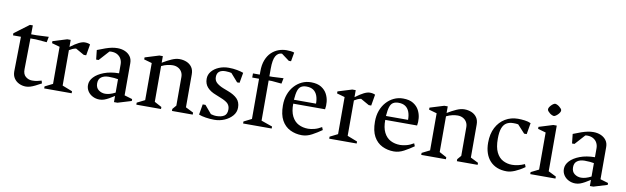

<svg xmlns="http://www.w3.org/2000/svg" viewBox="-44 -1192 5517 1693"><g transform="rotate(10 2714.5 -345.5)"><path d="M207 12Q175 12 146.5 -1.5Q118 -15 101 -40.5Q84 -66 84 -102L89 -413H18V-432L149 -530H175L174 -450H223L331 -455L321 -405L223 -413H174L170 -137Q169 -92 194.5 -71Q220 -50 252 -50Q278 -50 295 -53.5Q312 -57 336 -64L343 -40Q314 -24 290 -12Q266 0 245.5 6Q225 12 207 12Z M370 0V-18L440 -53V-385L369 -405V-423L495 -462H526V-399Q570 -432 600.5 -447Q631 -462 653 -462Q682 -462 701 -452L684 -352H662L586 -395Q569 -392 553.5 -385Q538 -378 526 -370V-53L616 -18V0Z M866 12Q834 12 806 -2Q778 -16 761.5 -41Q745 -66 745 -97Q745 -136 776 -169Q807 -202 863.5 -223.5Q920 -245 997 -246V-326Q997 -351 986.5 -372.5Q976 -394 953.5 -408Q931 -422 897 -422Q894 -422 888.5 -421.5Q883 -421 880 -420L799 -330H777L768 -414Q810 -431 840.5 -441.5Q871 -452 896 -457Q921 -462 946 -462Q983 -462 1013 -449Q1043 -436 1061 -411.5Q1079 -387 1079 -351V-63L1150 -42V-25L1028 12H997V-43Q972 -27 950 -14.5Q928 -2 908 5Q888 12 866 12ZM907 -47Q926 -47 948 -53Q970 -59 997 -73V-193Q984 -196 961.5 -198Q939 -200 913 -200Q873 -200 847.5 -182Q822 -164 822 -126Q822 -86 848 -66.5Q874 -47 907 -47Z M1195 0V-18L1265 -53V-385L1194 -405V-423L1320 -462H1351V-403Q1394 -429 1431.5 -445.5Q1469 -462 1500 -462Q1536 -462 1565.5 -449.5Q1595 -437 1612.5 -412Q1630 -387 1630 -348V-53L1700 -18V0H1514V-18L1544 -53V-309Q1544 -336 1532 -356Q1520 -376 1499 -387Q1478 -398 1452 -398Q1429 -398 1403 -392Q1377 -386 1351 -373V-53L1416 -18V0Z M1894 12Q1857 12 1818 6Q1779 0 1755 -10L1771 -104H1796L1857 -32Q1864 -30 1878 -27Q1892 -24 1906 -24Q1951 -24 1976.5 -40.5Q2002 -57 2002 -99Q2002 -129 1984.5 -149Q1967 -169 1916 -189L1872 -207Q1821 -226 1793.5 -256.5Q1766 -287 1766 -333Q1766 -370 1790 -399Q1814 -428 1854 -445Q1894 -462 1942 -462Q1982 -462 2018 -455Q2054 -448 2074 -440L2058 -348H2036L1972 -421Q1963 -423 1950.5 -425Q1938 -427 1920 -427Q1843 -427 1843 -362Q1843 -329 1867 -309Q1891 -289 1927 -275L1971 -258Q2025 -238 2054 -208.5Q2083 -179 2083 -130Q2083 -88 2055 -56Q2027 -24 1984.5 -6Q1942 12 1894 12Z M2151 0V-18L2221 -53V-413H2160V-450H2221V-480Q2221 -538 2237.5 -580.5Q2254 -623 2282 -650Q2310 -677 2345 -690Q2380 -703 2418 -703Q2435 -703 2453.5 -701Q2472 -699 2486 -694L2472 -614H2452L2382 -666Q2347 -666 2327 -632.5Q2307 -599 2307 -517V-450H2335L2433 -455L2423 -405L2335 -413H2307V-53L2407 -18V0Z M2678 12Q2621 12 2573 -11.5Q2525 -35 2497 -85.5Q2469 -136 2469 -219Q2469 -273 2485 -317Q2501 -361 2530 -393.5Q2559 -426 2597 -444Q2635 -462 2679 -462Q2736 -462 2771 -440Q2806 -418 2823 -385Q2840 -352 2843.5 -315.5Q2847 -279 2841 -249H2556Q2555 -180 2577 -136.5Q2599 -93 2637 -73.5Q2675 -54 2723 -54Q2747 -54 2778.5 -62Q2810 -70 2843 -90L2853 -65Q2812 -36 2767.5 -12Q2723 12 2678 12ZM2556 -284H2754Q2754 -327 2742 -357Q2730 -387 2706.5 -402.5Q2683 -418 2646 -418Q2617 -418 2598 -406.5Q2579 -395 2569.5 -366.5Q2560 -338 2556 -284Z M2922 0V-18L2992 -53V-385L2921 -405V-423L3047 -462H3078V-399Q3122 -432 3152.5 -447Q3183 -462 3205 -462Q3234 -462 3253 -452L3236 -352H3214L3138 -395Q3121 -392 3105.5 -385Q3090 -378 3078 -370V-53L3168 -18V0Z M3502 12Q3445 12 3397 -11.5Q3349 -35 3321 -85.5Q3293 -136 3293 -219Q3293 -273 3309 -317Q3325 -361 3354 -393.5Q3383 -426 3421 -444Q3459 -462 3503 -462Q3560 -462 3595 -440Q3630 -418 3647 -385Q3664 -352 3667.5 -315.5Q3671 -279 3665 -249H3380Q3379 -180 3401 -136.5Q3423 -93 3461 -73.5Q3499 -54 3547 -54Q3571 -54 3602.5 -62Q3634 -70 3667 -90L3677 -65Q3636 -36 3591.5 -12Q3547 12 3502 12ZM3380 -284H3578Q3578 -327 3566 -357Q3554 -387 3530.5 -402.5Q3507 -418 3470 -418Q3441 -418 3422 -406.5Q3403 -395 3393.5 -366.5Q3384 -338 3380 -284Z M3746 0V-18L3816 -53V-385L3745 -405V-423L3871 -462H3902V-403Q3945 -429 3982.5 -445.5Q4020 -462 4051 -462Q4087 -462 4116.5 -449.5Q4146 -437 4163.5 -412Q4181 -387 4181 -348V-53L4251 -18V0H4065V-18L4095 -53V-309Q4095 -336 4083 -356Q4071 -376 4050 -387Q4029 -398 4003 -398Q3980 -398 3954 -392Q3928 -386 3902 -373V-53L3967 -18V0Z M4512 12Q4464 12 4426.5 -3Q4389 -18 4362.5 -46.5Q4336 -75 4322 -116Q4308 -157 4308 -209Q4308 -288 4337.5 -344.5Q4367 -401 4418 -431.5Q4469 -462 4532 -462Q4560 -462 4592 -458Q4624 -454 4647 -443L4630 -342H4607L4541 -414Q4535 -416 4520 -416.5Q4505 -417 4498 -417Q4462 -417 4437 -402Q4412 -387 4399 -352.5Q4386 -318 4386 -258Q4386 -182 4408 -137Q4430 -92 4467.5 -72.5Q4505 -53 4549 -53Q4575 -53 4603.5 -59.5Q4632 -66 4661 -79L4671 -54Q4647 -37 4625.5 -25Q4604 -13 4585 -5Q4566 3 4547.5 7.5Q4529 12 4512 12Z M4722 0V-18L4792 -53V-385L4721 -405V-423L4847 -462H4878V-53L4948 -18V0ZM4838 -541Q4831 -541 4820.5 -545.5Q4810 -550 4800.5 -557.5Q4791 -565 4784 -573.5Q4777 -582 4777 -590Q4777 -599 4782.5 -608.5Q4788 -618 4797 -627.5Q4806 -637 4815.5 -643Q4825 -649 4832 -649Q4838 -649 4848.5 -644.5Q4859 -640 4869 -632Q4879 -624 4886 -616Q4893 -608 4893 -599Q4893 -591 4887 -581Q4881 -571 4872 -562Q4863 -553 4853.5 -547Q4844 -541 4838 -541Z M5127 12Q5095 12 5067 -2Q5039 -16 5022.5 -41Q5006 -66 5006 -97Q5006 -136 5037 -169Q5068 -202 5124.5 -223.5Q5181 -245 5258 -246V-326Q5258 -351 5247.5 -372.5Q5237 -394 5214.5 -408Q5192 -422 5158 -422Q5155 -422 5149.5 -421.5Q5144 -421 5141 -420L5060 -330H5038L5029 -414Q5071 -431 5101.5 -441.5Q5132 -452 5157 -457Q5182 -462 5207 -462Q5244 -462 5274 -449Q5304 -436 5322 -411.5Q5340 -387 5340 -351V-63L5411 -42V-25L5289 12H5258V-43Q5233 -27 5211 -14.5Q5189 -2 5169 5Q5149 12 5127 12ZM5168 -47Q5187 -47 5209 -53Q5231 -59 5258 -73V-193Q5245 -196 5222.5 -198Q5200 -200 5174 -200Q5134 -200 5108.5 -182Q5083 -164 5083 -126Q5083 -86 5109 -66.5Q5135 -47 5168 -47Z"/></g></svg>

Font: Ancizar Serif Light
Style: Regular
Weight: 400
Version: Version 8.100